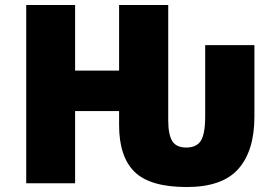

<svg xmlns="http://www.w3.org/2000/svg" viewBox="-20 -734 1120 769"><path d="M85 0V-713.9H280.8V-451.2H457V-713.9H653.8V-252Q653.8 -195.8 669.7 -169.4Q685.5 -143.1 726.1 -143.1Q767.1 -143.1 784.4 -170.2Q801.8 -197.3 801.8 -268.1V-553.2H999V-267.1Q999 -130.4 934.8 -57.6Q870.6 15.1 728 15.1Q581.1 15.1 519 -45.7Q457 -106.4 457 -232.9V-289.1H280.8V0Z"/></svg>

Font: Open Sans ExtraBold
Style: Regular
Weight: 800
Designer: Monotype Design Team
Foundry: Monotype Imaging Inc.
Version: Version 3.003; ttfautohint (v1.8.4)